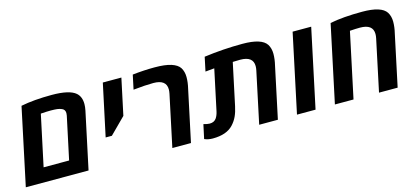

<svg xmlns="http://www.w3.org/2000/svg" viewBox="-55 -1059 3247 1488"><g transform="rotate(-15 1568.5 -315.5)"><path d="M141.6 -618.7Q246.6 -639.6 388.7 -639.6Q530.8 -639.6 581.1 -595.7Q616.2 -564.5 616.2 -506.3Q616.2 -482.9 610.4 -454.6L513.7 0H10.3ZM460.9 -454.6Q462.9 -464.8 462.9 -474.1Q462.9 -502.4 438.5 -512.7Q421.9 -520 402.1 -522.5Q382.3 -524.9 350.3 -524.9Q318.4 -524.9 270.5 -521.5L183.6 -113.8H388.2Z M883.8 -338.9 757.8 -212.9H708L796.9 -629.9H945.8Z M1037.1 -629.4Q1130.4 -639.6 1214.1 -639.6Q1297.9 -639.6 1346.7 -624Q1395.5 -608.4 1414.6 -579.1Q1434.6 -546.9 1434.6 -503.2Q1434.6 -459.5 1422.9 -411.6L1335.4 0H1186L1273.4 -412.1Q1277.3 -430.7 1277.3 -446.3Q1277.3 -524.9 1173.3 -524.9Q1111.3 -524.9 1012.7 -514.6Z M2111.8 -579.1Q2131.8 -546.9 2131.8 -503.2Q2131.8 -459.5 2120.1 -411.6L2032.7 0H1882.8L1970.2 -412.1Q1974.1 -430.7 1974.1 -446.3Q1974.1 -524.9 1870.6 -524.9Q1843.3 -524.9 1811 -523.4L1739.3 -186.5Q1730 -142.1 1714.6 -108.9Q1699.2 -75.7 1673.3 -47.9Q1619.6 9.8 1508.8 9.8Q1489.7 9.8 1472.9 6.3Q1456.1 2.9 1441.9 -3.4L1466.3 -116.7Q1497.1 -107.9 1515.6 -107.9Q1534.2 -107.9 1547.6 -114.7Q1561 -121.6 1569.3 -133.8Q1583.5 -154.8 1590.3 -186.5L1659.7 -512.7L1587.4 -505.9L1611.3 -618.7Q1765.6 -639.6 1919.2 -639.6Q2072.8 -639.6 2111.8 -579.1Z M2335 0H2186L2319.8 -629.9H2468.8Z M3072.8 -579.1Q3092.8 -546.9 3092.8 -503.2Q3092.8 -459.5 3081.1 -411.6L2993.7 0H2844.2L2931.6 -412.1Q2935.5 -430.7 2935.5 -446.3Q2935.5 -524.9 2831.5 -524.9Q2798.3 -524.9 2750.5 -521.5L2639.6 0H2490.2L2621.6 -618.7Q2726.6 -639.6 2880.1 -639.6Q3033.7 -639.6 3072.8 -579.1Z"/></g></svg>

Font: Open Sans Hebrew
Style: Bold Italic
Weight: 700
Italic angle: -12°
Foundry: Ascender Corporation, Yanek Iontef
Version: Version 2.001;PS 002.001;hotconv 1.0.70;makeotf.lib2.5.58329